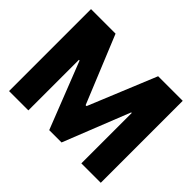

<svg xmlns="http://www.w3.org/2000/svg" viewBox="-154 -966 1205 1205"><g transform="rotate(45 448.0 -364.0)"><path d="M41 -727.5H258.8L443.4 -277.3H451.7L636.7 -727.5H855V0H682.6V-447.3H677.7L502 -4.9H392.6L218.3 -448.7H212.4V0H41Z"/></g></svg>

Font: Inter Tight ExtraBold
Style: Regular
Weight: 800
Designer: Rasmus Andersson
Foundry: rsms
Version: Version 3.004; ttfautohint (v1.8.4.7-5d5b)